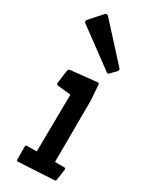

<svg xmlns="http://www.w3.org/2000/svg" viewBox="-228 -935 789 993"><g transform="rotate(30 166.5 -438.5)"><path d="M73.2 6.8Q66.4 6.8 66.4 -4.9V-78.6Q66.4 -87.9 74.2 -87.9H132.8L136.7 -429.2L57.6 -437.5Q48.8 -438.5 48.8 -448.2L59.6 -528.8Q61 -537.6 71.3 -539.1L228 -555.2Q233.4 -555.2 234.9 -552.5Q236.3 -549.8 236.8 -543.9L243.2 -455.1L241.7 -87.9H297.4Q305.2 -87.9 305.2 -78.6L296.4 -14.6Q295.4 -8.8 293.2 -7.1Q291 -5.4 284.7 -4.9ZM81.1 -878.4Q85.4 -883.8 91.6 -883.8Q97.7 -883.8 102.1 -878.4L289.1 -673.3Q291.5 -669.9 291.5 -665.8Q291.5 -661.6 287.6 -656.7L254.9 -623.5Q252 -620.6 248.5 -620.6Q245.1 -620.6 243.2 -622.6L17.6 -788.6Q13.7 -792 13.7 -796.9Q13.7 -801.8 16.1 -805.2Z"/></g></svg>

Font: Wellfleet
Style: Regular
Weight: 400
Designer: Riccardo De Franceschi
Foundry: Riccardo De Franceschi
Version: Version 1.002